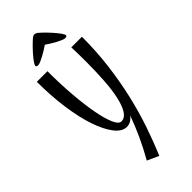

<svg xmlns="http://www.w3.org/2000/svg" viewBox="-296 -754 1036 1036"><g transform="rotate(-45 222.0 -236.5)"><path d="M50 0ZM169 204Q202 146 229.5 86.5Q257 27 278 -32Q254 0 222 0Q186 0 154.5 -41Q123 -82 99.5 -152Q76 -222 63 -316Q50 -410 50 -516H131Q131 -419 138 -333Q145 -247 157 -182.5Q169 -118 185.5 -80Q202 -42 222 -42Q248 -42 266 -70Q284 -98 295 -147Q306 -196 310.5 -263Q315 -330 315 -408Q315 -434 314.5 -461Q314 -488 313 -516H394Q394 -404 381 -301Q368 -198 346 -103.5Q324 -9 295 75.5Q266 160 235 234ZM326 -574Q318 -574 305 -579.5Q292 -585 277.5 -593Q263 -601 248 -610Q233 -619 222 -627Q211 -619 196 -610Q181 -601 166.5 -593Q152 -585 139 -579.5Q126 -574 118 -574Q115 -574 110 -575.5Q105 -577 105 -582Q105 -590 117.5 -607Q130 -624 146.5 -642.5Q163 -661 180 -677.5Q197 -694 206 -701Q215 -707 222 -707Q227 -707 238 -701Q247 -694 264 -677.5Q281 -661 297.5 -642.5Q314 -624 326.5 -607Q339 -590 339 -582Q339 -577 334 -575.5Q329 -574 326 -574Z"/></g></svg>

Font: Combo
Style: Regular
Weight: 400
Designer: Eduardo Rodriguez Tunni
Foundry: Eduardo Rodriguez Tunni
Version: Version 1.001